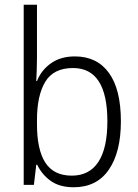

<svg xmlns="http://www.w3.org/2000/svg" viewBox="-20 -780 582 810"><path d="M136 -536Q136 -512 135 -484.5Q134 -457 133 -438H136Q154 -484 195 -513Q236 -542 296 -542Q389 -542 439.5 -472.5Q490 -403 490 -268Q490 -138 439 -64Q388 10 291 10Q232 10 194.5 -16.5Q157 -43 137 -85H133L123 0H80V-760H136ZM288 -493Q206 -493 171 -435Q136 -377 136 -274V-256Q136 -148 171.5 -93.5Q207 -39 283 -39Q357 -39 395 -97Q433 -155 433 -268Q433 -493 288 -493Z"/></svg>

Font: Noto Sans Lao Looped SemiCondensed Light
Style: Regular
Weight: 300
Width: 4
Designer: Mark Frömberg, Ben Mitchell
Foundry: The Fontpad Ltd
Version: Version 1.002; ttfautohint (v1.8.4.7-5d5b)